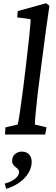

<svg xmlns="http://www.w3.org/2000/svg" viewBox="-20 -836 350 1193"><path d="M11 0H261L269 -45L197 -62C196 -82 204 -166 215 -261L239 -448C260 -616 273 -700 287 -800L267 -816L90 -767L87 -728L170 -717C171 -687 155 -543 141 -427L123 -280C107 -155 96 -85 90 -62L14 -45ZM9 305 19 337C108 311 168 249 176 184C182 135 157 106 116 106C85 106 59 126 56 154C49 207 103 200 98 238C95 263 64 290 9 305Z"/></svg>

Font: TPK Tissa Web Medium
Style: Italic
Weight: 500
Italic angle: -7°
Designer: Jacques Le Bailly, Suppakit Chalermlarp | Katatrad Co.,Ltd.
Foundry: Jacques Le Bailly, Cadson Demak Co.,Ltd.
Version: Version 5.000;Glyphs 3.1.2 (3151)